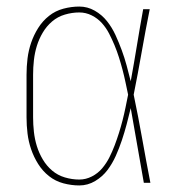

<svg xmlns="http://www.w3.org/2000/svg" viewBox="-20 -558 540 586"><path d="M222 8Q198 8 173.5 1.5Q149 -5 129.5 -20.5Q110 -36 96.5 -57.5Q83 -79 75 -102.5Q67 -126 64 -150.5Q61 -175 61 -200V-330Q61 -355 64 -379.5Q67 -404 75 -427.5Q83 -451 96.5 -472.5Q110 -494 129.5 -509.5Q149 -525 173.5 -531.5Q198 -538 222 -538Q247 -538 269 -525.5Q291 -513 306.5 -493.5Q322 -474 332.5 -451Q343 -428 351.5 -405Q360 -382 366.5 -358Q373 -334 379 -310Q389 -365 398 -420Q407 -475 417 -530H437Q424 -465 412.5 -399.5Q401 -334 388 -269Q402 -202 414 -134.5Q426 -67 439 0H419Q409 -57 399 -114Q389 -171 379 -228Q373 -203 366.5 -178.5Q360 -154 352 -130Q344 -106 333.5 -82.5Q323 -59 308 -39Q293 -19 270.5 -5.5Q248 8 222 8ZM222 -10Q242 -10 260.5 -19.5Q279 -29 292 -44.5Q305 -60 314 -78Q323 -96 330 -114.5Q337 -133 343 -152Q349 -171 354 -190.5Q359 -210 363 -229.5Q367 -249 371 -269Q367 -288 363 -307Q359 -326 354 -345Q349 -364 343 -383Q337 -402 329.5 -420Q322 -438 313 -455.5Q304 -473 291 -487.5Q278 -502 260 -511Q242 -520 222 -520Q200 -520 178 -513.5Q156 -507 139 -492.5Q122 -478 110.5 -458.5Q99 -439 92.5 -418Q86 -397 83.5 -374.5Q81 -352 81 -330V-200Q81 -178 83.5 -155.5Q86 -133 92.5 -112Q99 -91 110.5 -71.5Q122 -52 139 -37.5Q156 -23 178 -16.5Q200 -10 222 -10Z"/></svg>

Font: Iosevka Slab Thin
Style: Regular
Weight: 100
Monospace: yes
Designer: Belleve Invis
Foundry: Belleve Invis
Version: Version 11.1.0; ttfautohint (v1.8.3)